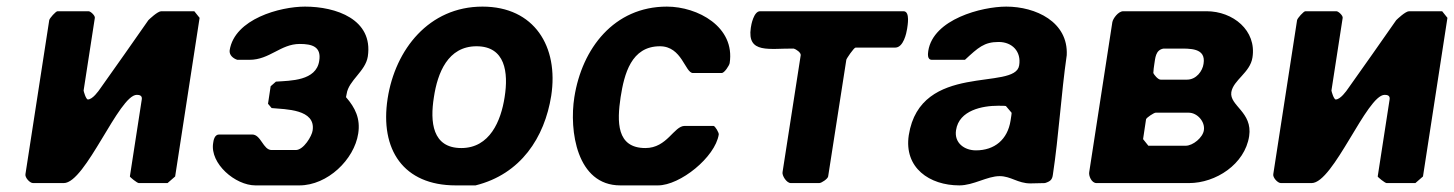

<svg xmlns="http://www.w3.org/2000/svg" viewBox="-20 -554 4400 581"><path d="M233 -280 267 -500C268 -507 254 -520 248 -520H154C149 -520 130 -499 129 -493L57 -27C55 -17 70 0 80 0H173C239 0 340 -267 394 -267C402 -267 411 -265 409 -253L373 -20C373 -18 395 0 400 0H487L510 -20L584 -500L568 -520H468C457 -520 432 -496 429 -493C408 -462 306 -318 284 -287C278 -278 260 -253 246 -253C240 -253 233 -278 233 -280Z M625 -121C615 -59 692 7 753 7H886C971 7 1052 -71 1064 -150C1071 -195 1055 -228 1027 -260L1029 -270C1035 -311 1086 -338 1093 -383C1110 -496 996 -534 903 -534C828 -534 690 -497 675 -402C673 -387 686 -377 698 -373H735C796 -373 829 -421 887 -421C924 -421 953 -413 946 -370C937 -309 859 -310 815 -307L799 -293L791 -240L802 -227C844 -223 936 -224 926 -159C924 -143 899 -100 875 -100H802C776 -100 770 -147 743 -147H643C629 -147 626 -129 625 -121Z M1153 -256C1129 -101 1201 7 1359 7H1419C1556 -27 1628 -138 1648 -264C1671 -413 1597 -534 1440 -534C1278 -534 1176 -404 1153 -256ZM1293 -260C1304 -333 1335 -414 1422 -414C1509 -414 1519 -335 1507 -260C1496 -188 1462 -106 1376 -106C1288 -106 1281 -185 1293 -260Z M1718 -260C1702 -159 1725 7 1857 7H1971C2038 7 2144 -78 2155 -147C2156 -152 2144 -173 2139 -173H2052C2019 -173 1999 -106 1933 -106C1845 -106 1847 -186 1858 -260C1869 -330 1890 -414 1977 -414C2044 -414 2053 -333 2077 -333H2164C2172 -333 2187 -356 2188 -363C2205 -473 2091 -534 1998 -534C1838 -534 1741 -407 1718 -260Z M2382 -407C2389 -405 2404 -395 2403 -387L2348 -33C2346 -23 2360 0 2373 0H2459C2466 0 2485 -13 2486 -20L2541 -373C2541 -376 2564 -410 2569 -410H2689C2714 -410 2723 -454 2725 -467C2726 -475 2735 -520 2714 -520H2280C2261 -520 2253 -479 2252 -470C2240 -390 2309 -408 2382 -407Z M2730 -145C2715 -46 2793 7 2883 7C2926 7 2967 -21 3005 -21C3039 -21 3060 1 3098 1C3105 1 3135 0 3142 0C3158 -5 3164 -10 3166 -25C3184 -144 3191 -269 3208 -387C3213 -488 3114 -534 3025 -534C2951 -534 2804 -496 2789 -400C2788 -392 2785 -373 2800 -373H2900C2940 -410 2958 -427 3002 -427C3043 -427 3071 -398 3064 -356C3052 -278 2765 -368 2730 -145ZM2873 -160C2882 -221 2954 -234 3000 -234C3007 -234 3024 -234 3024 -233L3041 -213C3042 -213 3039 -196 3038 -189C3029 -132 2990 -99 2933 -99C2899 -99 2867 -121 2873 -160Z M3770 -380C3783 -462 3711 -520 3631 -520H3379C3364 -520 3348 -498 3346 -487L3276 -33C3274 -22 3283 0 3298 0H3578C3659 0 3747 -57 3760 -142C3771 -215 3700 -234 3706 -275C3712 -312 3763 -334 3770 -380ZM3439 -133 3448 -193C3449 -198 3472 -213 3477 -213H3577C3603 -213 3627 -186 3623 -160C3620 -138 3590 -113 3568 -113H3455ZM3470 -333C3470 -337 3472 -356 3473 -360C3476 -377 3476 -403 3501 -407H3544C3580 -407 3630 -410 3622 -361C3619 -339 3600 -313 3572 -313H3492C3484 -313 3472 -328 3470 -333Z M4009 -280 4043 -500C4044 -507 4030 -520 4024 -520H3930C3925 -520 3906 -499 3905 -493L3833 -27C3831 -17 3846 0 3856 0H3949C4015 0 4116 -267 4170 -267C4178 -267 4187 -265 4185 -253L4149 -20C4149 -18 4171 0 4176 0H4263L4286 -20L4360 -500L4344 -520H4244C4233 -520 4208 -496 4205 -493C4184 -462 4082 -318 4060 -287C4054 -278 4036 -253 4022 -253C4016 -253 4009 -278 4009 -280Z"/></svg>

Font: Asimov Print
Style: CIt
Weight: 500
Designer: Google
Version: Version 2.000980: 2014